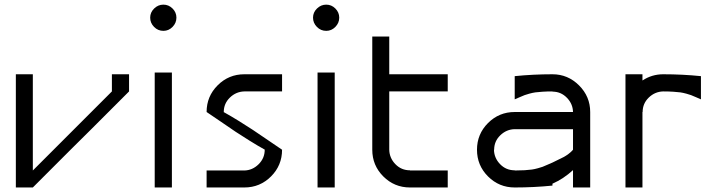

<svg xmlns="http://www.w3.org/2000/svg" viewBox="-20 -828 3142 848"><path d="M291.7 -166.7Q224.2 -98.3 125 0H50V-500H125V-75L474.2 -424.2V-500H550V-424.2Q450 -325 383.3 -257.5Z M701.7 -691.7Q677.5 -691.7 660.4 -709.2Q643.3 -726.7 643.3 -750Q643.3 -773.3 660.8 -790.4Q678.3 -807.5 701.7 -807.5Q725 -807.5 742.1 -790.4Q759.2 -773.3 759.2 -750Q759.2 -726.7 742.1 -709.2Q725 -691.7 701.7 -691.7ZM739.2 -507.5V0H663.3V-507.5Z M1059.2 -75Q1095 -75.8 1122.1 -102.5Q1149.2 -129.2 1149.2 -166.7H1150Q1118.3 -184.2 1081.7 -207.1Q1045 -230 1020.4 -246.2Q995.8 -262.5 953.8 -291.7Q911.7 -320.8 892.5 -333.3Q892.5 -402.5 941.3 -451.2Q990 -500 1059.2 -500H1225.8V-424.2H1059.2Q1022.5 -423.3 995.4 -397.1Q968.3 -370.8 968.3 -333.3H967.5Q999.2 -315.8 1036.2 -292.9Q1073.3 -270 1097.5 -253.8Q1121.7 -237.5 1164.6 -208.3Q1207.5 -179.2 1225.8 -166.7Q1225.8 -97.5 1177.1 -48.8Q1128.3 0 1059.2 0H892.5V-75Z M1420.8 -691.7Q1396.7 -691.7 1379.6 -709.2Q1362.5 -726.7 1362.5 -750Q1362.5 -773.3 1380 -790.4Q1397.5 -807.5 1420.8 -807.5Q1444.2 -807.5 1461.2 -790.4Q1478.3 -773.3 1478.3 -750Q1478.3 -726.7 1461.2 -709.2Q1444.2 -691.7 1420.8 -691.7ZM1458.3 -507.5V0H1382.5V-507.5Z M1790.8 0Q1721.7 0 1672.9 -48.8Q1624.2 -97.5 1624.2 -166.7V-666.7H1699.2V-500H1957.5V-424.2H1699.2V-166.7Q1700 -130 1726.3 -102.9Q1752.5 -75.8 1790.8 -75.8V-75H1957.5V0Z M2510.8 -76.7Q2469.2 -38.3 2420 -16.7V-8.3Q2338.3 0 2253.3 0Q2184.2 0 2135.4 -48.8Q2086.7 -97.5 2086.7 -166.7Q2086.7 -235.8 2135.4 -284.6Q2184.2 -333.3 2253.3 -333.3H2510.8Q2510 -369.2 2483.8 -396.2Q2457.5 -423.3 2420 -423.3V-424.2Q2395.8 -424.2 2375.8 -422.9Q2355.8 -421.7 2344.2 -420Q2332.5 -418.3 2317.5 -414.2Q2302.5 -410 2297.1 -407.9Q2291.7 -405.8 2275.4 -398.8Q2259.2 -391.7 2253.3 -389.2V-491.7Q2335 -500 2420 -500Q2488.3 -500 2537.5 -450.8Q2586.7 -401.7 2586.7 -333.3V0H2510.8ZM2420 -110Q2427.5 -114.2 2444.6 -122.1Q2461.7 -130 2470.8 -135Q2480 -140 2491.7 -148.8Q2503.3 -157.5 2510.8 -166.7V-257.5H2253.3Q2216.7 -256.7 2189.6 -230.4Q2162.5 -204.2 2162.5 -166.7H2161.7Q2162.5 -130 2188.8 -102.9Q2215 -75.8 2253.3 -75.8V-75Q2277.5 -75 2297.5 -76.2Q2317.5 -77.5 2329.2 -79.2Q2340.8 -80.8 2355.8 -85Q2370.8 -89.2 2376.2 -91.2Q2381.7 -93.3 2397.9 -100.4Q2414.2 -107.5 2420 -110Z M2909.2 -500Q2994.2 -500 3075.8 -491.7V-389.2Q3070 -391.7 3053.8 -398.8Q3037.5 -405.8 3032.1 -407.9Q3026.7 -410 3011.7 -414.2Q2996.7 -418.3 2985 -420Q2973.3 -421.7 2953.3 -422.9Q2933.3 -424.2 2909.2 -424.2Q2872.5 -423.3 2845.4 -397.1Q2818.3 -370.8 2818.3 -333.3H2817.5V0H2742.5V-500H2817.5V-472.5Q2859.2 -500 2909.2 -500Z"/></svg>

Font: 0xA000
Style: Regular
Weight: 400
Version: Version 0.1